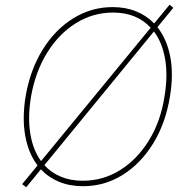

<svg xmlns="http://www.w3.org/2000/svg" viewBox="-20 -764 787 801"><path d="M89.5 17 72.4 4.3 136.7 -73.9Q98.7 -123.6 85.4 -196.9Q72.1 -270.2 86.6 -360.8Q105.5 -471.9 157.5 -556.1Q209.5 -640.3 285.2 -687.3Q360.8 -734.4 450.3 -734.4Q504.3 -734.4 547.9 -716.6Q591.6 -698.9 623.2 -666.2L687.5 -744.3L703.1 -731.5L636.7 -650.6Q676.1 -601.2 690.3 -527.2Q704.5 -453.1 688.9 -360.8Q670.8 -249.6 619 -165.5Q567.1 -81.3 491.7 -34.3Q416.2 12.8 326.7 12.8Q271 12.8 226.6 -5.5Q182.2 -23.8 150.6 -57.5ZM666.2 -360.8Q680.8 -447.8 668.9 -517.2Q657 -586.6 622.2 -632.8L165.1 -74.9Q193.5 -43.7 234 -26.8Q274.5 -9.9 325.3 -9.9Q409.8 -9.9 481 -54.3Q552.2 -98.7 601 -177.7Q649.9 -256.7 666.2 -360.8ZM151.3 -92 608.7 -648.4Q550.1 -711.6 451.7 -711.6Q368.3 -711.6 297.2 -667.6Q226.2 -623.6 177 -544.6Q127.8 -465.6 109.4 -360.8Q95.2 -275.2 106.4 -206.7Q117.5 -138.1 151.3 -92Z"/></svg>

Font: Inter Thin  BETA
Style: Italic
Weight: 100
Italic angle: -9.39999°
Designer: Rasmus Andersson
Foundry: rsms
Version: Version 3.011;git-f93a4a705